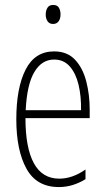

<svg xmlns="http://www.w3.org/2000/svg" viewBox="-20 -747 428 777"><path d="M199 -539Q252 -539 283.5 -505.5Q315 -472 329 -418Q343 -364 343 -303V-269H83Q83 -149 117 -86.5Q151 -24 220 -24Q273 -24 326 -61V-22Q304 -8 276.5 1Q249 10 218 10Q128 10 87 -64.5Q46 -139 46 -264Q46 -391 83.5 -465Q121 -539 199 -539ZM199 -506Q149 -506 119 -455.5Q89 -405 84 -301H308Q309 -357 298 -403.5Q287 -450 262.5 -478Q238 -506 199 -506ZM195 -727Q212 -727 218.5 -715.5Q225 -704 225 -689Q225 -671 217 -660.5Q209 -650 195 -650Q180 -650 172.5 -661Q165 -672 165 -688Q165 -704 172 -715.5Q179 -727 195 -727Z"/></svg>

Font: Noto Sans Gurmukhi ExtraCondensed ExtraLight
Style: Regular
Weight: 200
Width: 2
Designer: Jelle Bosma - Monotype Design Team
Foundry: Monotype Imaging Inc.
Version: Version 2.004; ttfautohint (v1.8.4.7-5d5b)